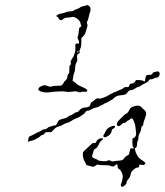

<svg xmlns="http://www.w3.org/2000/svg" viewBox="-20 -655 636 741"><path d="M407 -166Q411 -168 415 -169Q419 -170 421.5 -169Q424 -168 424 -167Q424 -161 416 -158Q411 -155 411 -150.5Q411 -146 409 -143Q403 -131 388 -126Q382 -124 380 -127Q377 -131 382 -137Q384 -140 387 -147Q393 -160 407 -166ZM502 -246Q517 -250 524 -243Q529 -237 536.5 -231Q544 -225 544 -217Q544 -209 538.5 -195.5Q533 -182 533 -176.5Q533 -171 529 -168.5Q525 -166 524.5 -157.5Q524 -149 519 -140.5Q514 -132 514 -123Q514 -114 511.5 -111Q509 -108 509 -99Q509 -87 503 -84Q500 -83 500 -81Q500 -79 504 -67Q512 -47 522 -41Q541 -29 541 -25Q541 -22 537 -19.5Q533 -17 526 -19Q517 -22 517 -14Q517 -8 508 -8Q505 -8 497 -1.5Q489 5 487 9Q485 13 483.5 21Q482 29 475.5 36Q469 43 469 48Q469 56 458 63Q451 68 449 65Q444 59 448 53Q451 48 454 27Q454 23 452 16.5Q450 10 446.5 4.5Q443 -1 439 -3Q434 -6 434 -11Q434 -27 425 -17Q417 -9 406 -15Q401 -18 383.5 -17.5Q366 -17 361 -19Q356 -21 352 -18Q343 -12 340.5 -11.5Q338 -11 328 -14Q318 -17 314 -18Q312 -19 311 -23.5Q310 -28 306 -33.5Q302 -39 300 -52Q299 -64 301 -68Q303 -72 316 -83Q327 -93 332.5 -98.5Q338 -104 343.5 -103Q349 -102 351 -107Q356 -119 369 -121Q385 -123 371 -112Q365 -107 363 -101Q362 -98 359 -93Q356 -88 353 -84.5Q350 -81 348 -81Q346 -81 343.5 -78Q341 -75 341 -72Q341 -69 337.5 -60.5Q334 -52 336.5 -48.5Q339 -45 346 -43Q353 -41 357 -37.5Q361 -34 375 -33Q389 -32 393 -34Q400 -39 408 -34Q413 -31 419 -32.5Q425 -34 439 -35Q453 -36 456 -40Q464 -53 474 -56Q478 -58 479 -64.5Q480 -71 482 -77Q483 -82 484 -82.5Q485 -83 490 -82Q496 -81 496 -83.5Q496 -86 493.5 -88Q491 -90 491 -105V-120L497 -123Q507 -129 505 -143Q504 -151 503 -162Q502 -173 500 -178Q498 -183 495 -191Q492 -197 489.5 -198Q487 -199 481 -194Q476 -190 474 -190Q472 -190 468 -185Q464 -180 460.5 -181Q457 -182 449 -175Q443 -169 441 -168.5Q439 -168 435 -169Q430 -171 431 -176Q432 -181 434 -185Q436 -188 450 -202Q464 -216 466 -216Q472 -216 481 -234Q484 -242 502 -246ZM585 -379Q594 -381 596 -373Q597 -366 593 -360.5Q589 -355 582 -355Q578 -355 573.5 -352Q569 -349 562.5 -349Q556 -349 554 -344Q552 -339 540 -333.5Q528 -328 523 -324Q518 -320 514.5 -320Q511 -320 501.5 -313.5Q492 -307 485.5 -307Q479 -307 476 -303Q469 -293 463.5 -290.5Q458 -288 443 -287Q429 -286 417 -274Q412 -269 410 -269Q408 -269 401 -264Q394 -259 389.5 -258Q385 -257 379.5 -253Q374 -249 372 -249Q370 -249 364 -245Q358 -241 349 -239.5Q340 -238 332 -232.5Q324 -227 319 -228Q314 -229 310 -222.5Q306 -216 301 -213.5Q296 -211 291.5 -207Q287 -203 276 -199Q265 -195 256.5 -189Q248 -183 241 -181.5Q234 -180 227 -176Q218 -170 204 -166Q197 -165 188 -155L178 -145H167Q158 -145 156 -144Q154 -143 152 -140Q148 -134 144 -134Q140 -134 134.5 -128.5Q129 -123 127 -123Q125 -123 117.5 -118Q110 -113 102 -112Q94 -111 93 -109Q88 -104 89 -113Q89 -114 89 -116Q90 -128 97 -130Q101 -131 115.5 -139Q130 -147 132 -147Q134 -147 141 -152Q148 -157 152 -156Q156 -155 162.5 -160.5Q169 -166 172.5 -166Q176 -166 179.5 -168Q183 -170 190 -171Q193 -171 194.5 -171.5Q196 -172 197.5 -174Q199 -176 200 -178Q201 -180 204 -186Q207 -193 221 -196Q228 -198 233.5 -199.5Q239 -201 242.5 -204.5Q246 -208 250 -209Q258 -211 268 -219Q272 -222 276.5 -222Q281 -222 286 -229Q295 -240 309 -240Q315 -240 322 -243Q328 -246 330 -256Q331 -260 335.5 -262Q340 -264 344 -268Q354 -278 361 -275Q366 -272 386 -281Q396 -285 402.5 -289.5Q409 -294 411.5 -294Q414 -294 416 -296.5Q418 -299 421 -299Q424 -299 431.5 -303Q439 -307 445.5 -309Q452 -311 457 -315.5Q462 -320 468 -319Q479 -317 480 -328Q481 -332 488.5 -332.5Q496 -333 501 -340L505 -346H516Q527 -346 532.5 -343Q538 -340 539 -341Q540 -342 541 -352Q542 -361 545.5 -364Q549 -367 557 -366Q564 -365 567.5 -370.5Q571 -376 575.5 -377Q580 -378 585 -379ZM311 -634Q318 -638 327 -629Q329 -627 329.5 -620Q330 -613 327 -607Q325 -602 322.5 -590Q320 -578 317 -573Q314 -568 316.5 -563Q319 -558 315.5 -547.5Q312 -537 310 -529.5Q308 -522 301 -515L294 -508V-492Q294 -475 290 -467.5Q286 -460 287 -457Q288 -454 287 -451Q286 -448 284 -448Q280 -448 278 -441.5Q276 -435 278 -428Q280 -423 275 -413.5Q270 -404 270 -393Q270 -382 266.5 -374.5Q263 -367 262 -355L260 -343L265 -340Q270 -337 275.5 -331.5Q281 -326 296 -320Q317 -311 317 -306Q317 -299 304 -301Q298 -302 293 -299.5Q288 -297 281 -300.5Q274 -304 260.5 -301.5Q247 -299 234.5 -301Q222 -303 218.5 -302.5Q215 -302 198.5 -301.5Q182 -301 172 -299Q162 -297 148 -299Q128 -303 128 -311Q128 -316 136.5 -321Q145 -326 153 -326Q157 -326 165 -322.5Q173 -319 179.5 -321.5Q186 -324 201 -324Q213 -324 215 -324.5Q217 -325 221 -329Q226 -334 226 -336.5Q226 -339 230 -342Q240 -350 240 -358.5Q240 -367 246 -372Q248 -374 247.5 -387.5Q247 -401 251 -404Q255 -407 253 -412.5Q251 -418 258.5 -429Q266 -440 266 -443Q266 -446 268.5 -450.5Q271 -455 271 -469Q270 -482 272 -485Q274 -488 280 -487Q284 -486 284.5 -486.5Q285 -487 285 -492Q285 -498 281.5 -503Q278 -508 280.5 -514.5Q283 -521 284 -534Q285 -547 287 -548.5Q289 -550 292 -552Q295 -554 292.5 -559Q290 -564 290 -568Q290 -571 284 -577.5Q278 -584 271 -587Q264 -591 255.5 -589Q247 -587 239 -587Q231 -587 225 -582Q219 -577 216 -577Q209 -577 206 -585Q205 -589 201 -590.5Q197 -592 197 -593Q197 -595 203.5 -598.5Q210 -602 217 -603Q227 -604 233.5 -607.5Q240 -611 250 -611Q260 -611 265.5 -615Q271 -619 274 -619Q277 -619 278 -620.5Q279 -622 281.5 -622Q284 -622 288.5 -626Q293 -630 300.5 -631Q308 -632 311 -634ZM284 -455Q285 -457 282 -457Q277 -457 277 -454Q279 -452 284 -455Z"/></svg>

Font: TT2020 Style D
Style: Italic
Weight: 400
Italic angle: -15°
Version: Version 0.2.000